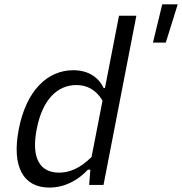

<svg xmlns="http://www.w3.org/2000/svg" viewBox="-20 -836 824 868"><path d="M65 -252.5C31.5 -81 86.5 12 203 12C274 12 333.5 -22 377.5 -69H388.5L383 0H448L596.5 -765H518L454.5 -438H448.5C426.5 -484.5 382 -518.5 311 -518.5C195 -518.5 99 -427.5 65 -252.5ZM671.5 -643.5H729.5L783.5 -816.5H713.5ZM146 -252.5C172 -386.5 239.5 -451.5 325.5 -451.5C370 -451.5 413 -433 443.5 -381L394 -126.5C341 -73.5 292 -55.5 247 -55.5C159 -55.5 120.5 -123 146 -252.5Z"/></svg>

Font: Monaspace Neon Light
Style: Italic
Weight: 300
Italic angle: -11°
Designer: Riley Cran & the Lettermatic Team
Foundry: Lettermatic
Version: Version 1.200 (Monaspace Neon)